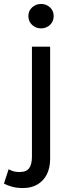

<svg xmlns="http://www.w3.org/2000/svg" viewBox="-82 -726 353 971"><path d="M34.5 225Q4 225 -19.5 218.8Q-43 212.5 -62 202.5L-38.5 130Q-26.5 136.5 -14 140.2Q-1.5 144 17 144Q51.5 144 65.5 124.5Q79.5 105 79.5 67V-490H171.5V77Q171.5 123 154.8 156Q138 189 107.2 207Q76.5 225 34.5 225ZM125.5 -582.5Q99.5 -582.5 80.5 -600Q61.5 -617.5 61.5 -644.5Q61.5 -671.5 80.5 -688.8Q99.5 -706 125.5 -706Q152 -706 170.8 -688.8Q189.5 -671.5 189.5 -644.5Q189.5 -617.5 170.8 -600Q152 -582.5 125.5 -582.5Z"/></svg>

Font: Geologica Cursive Light
Style: Regular
Weight: 300
Designer: Sindre Bremnes, Frode Helland
Foundry: Monokrom Skriftforlag AS
Version: Version 1.010;gftools[0.9.28]